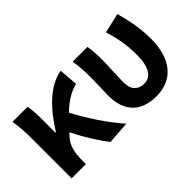

<svg xmlns="http://www.w3.org/2000/svg" viewBox="-62 -938 1315 1315"><g transform="rotate(-45 596.0 -280.0)"><path d="M444 12 609 0C531 -85 441 -222 384 -332C447 -390 499 -422 558 -436L547 -574C419 -552 311 -436 227 -300H222V-423C222 -475 220 -526 212 -560H66C77 -503 79 -437 79 -393V0H217V-33C217 -114 231 -169 271 -212L291 -234C342 -134 397 -46 444 12Z M888 14C1048 14 1140 -99 1140 -290C1140 -385 1123 -481 1096 -574L953 -541C983 -440 994 -359 994 -284C994 -160 953 -106 888 -106C837 -106 795 -139 795 -209C795 -282 802 -373 802 -423C802 -475 800 -521 792 -560H649C660 -499 661 -437 661 -393C661 -335 657 -278 657 -220C657 -79 730 14 888 14Z"/></g></svg>

Font: Noto Sans CJK TC
Style: Bold
Weight: 700
Designer: Ryoko NISHIZUKA 西塚涼子 (kana, bopomofo & ideographs); Paul D. Hunt (Latin, Greek & Cyrillic); Sandoll Communications 산돌커뮤니
Foundry: Adobe
Version: Version 2.004;hotconv 1.0.118;makeotfexe 2.5.65603